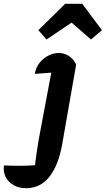

<svg xmlns="http://www.w3.org/2000/svg" viewBox="-141 -785 557 1011"><path d="M172 -406Q135 -403 103.5 -400.5Q72 -398 42 -396Q48 -430 67.5 -454.5Q87 -479 114 -492.5Q141 -506 168 -506Q197 -506 221.5 -490.5Q246 -475 260 -445ZM260 -445 186 -23Q166 87 118.5 146.5Q71 206 -4 206Q-42 206 -69.5 190Q-97 174 -111 147Q-125 120 -120 86Q-82 88 -39.5 88Q3 88 43 85Q48 48 52.5 16Q57 -16 62 -45.5Q67 -75 73 -104L137 -445ZM292 -765 396 -626 338 -577 236 -666 104 -577 61 -626 202 -765Z"/></svg>

Font: Piazzolla Thin ExtraBold
Style: Italic
Weight: 800
Italic angle: -11.3°
Version: Version 2.005